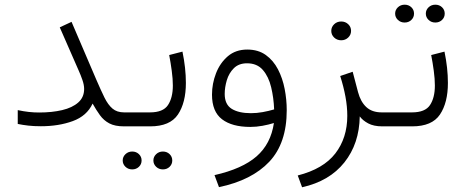

<svg xmlns="http://www.w3.org/2000/svg" viewBox="-20 -539 1986 819"><path d="M338.9 -159.7Q338.9 -176.8 331.5 -198Q324.2 -219.2 314.9 -239.7L234.9 -422.4L285.2 -445.8L390.6 -199.7Q410.2 -154.3 425.5 -123Q440.9 -91.8 460 -75.7Q479 -59.6 509.3 -59.6H534.2V0H509.3Q470.2 0 446.3 -12.7Q422.4 -25.4 406.5 -47.4Q390.6 -69.3 375 -97.2Q350.6 -44.4 290.5 -22.5Q230.5 -0.5 154.3 -0.5Q124.5 -0.5 100.8 -3.2Q77.1 -5.9 55.7 -10.3V-69.3Q80.6 -64 102.8 -61.5Q125 -59.1 147 -59.1Q201.7 -59.1 245.1 -69.3Q288.6 -79.6 313.7 -101.8Q338.9 -124 338.9 -159.7Z M513.7 -59.6H619.6Q675.8 -59.6 696.5 -90.8Q717.3 -122.1 717.3 -174.3Q717.3 -202.6 712.6 -237.1Q708 -271.5 701.7 -304.2L758.3 -318.8Q772.9 -248.5 772.9 -185.1Q772.9 -101.1 739 -50.5Q705.1 0 620.6 0H513.7ZM634.3 145.5Q634.3 129.9 646 118.7Q657.7 107.4 674.8 107.4Q691.9 107.4 703.4 118.4Q714.8 129.4 714.8 145.5Q714.8 161.6 703.4 172.6Q691.9 183.6 674.8 183.6Q657.7 183.6 646 172.4Q634.3 161.1 634.3 145.5ZM503.4 145.5Q503.4 129.9 515.1 118.7Q526.9 107.4 543.9 107.4Q561 107.4 572.5 118.4Q584 129.4 584 145.5Q584 161.6 572.5 172.6Q561 183.6 543.9 183.6Q526.9 183.6 515.1 172.4Q503.4 161.1 503.4 145.5Z M1203.1 -68.8Q1203.1 71.8 1128.7 150.9Q1054.2 230 914.1 259.3L895 208Q1013.7 181.2 1074.5 127.9Q1135.3 74.7 1148.4 -14.2Q1126 -7.3 1099.6 -2.4Q1073.2 2.4 1047.9 2.4Q969.7 2.4 927 -30.3Q884.3 -63 884.3 -135.3Q884.3 -182.1 901.4 -226.3Q918.5 -270.5 951.9 -299.1Q985.4 -327.6 1034.7 -327.6Q1081.5 -327.6 1113.8 -304.4Q1146 -281.2 1165.8 -243.2Q1185.5 -205.1 1194.3 -159.4Q1203.1 -113.8 1203.1 -68.8ZM1050.3 -56.2Q1075.2 -56.2 1100.6 -60.8Q1126 -65.4 1149.4 -72.3Q1147.5 -121.6 1136.7 -166.7Q1126 -211.9 1101.3 -240.5Q1076.7 -269 1033.7 -269Q998.5 -269 977.5 -248Q956.5 -227.1 947.5 -196.8Q938.5 -166.5 938.5 -138.2Q938.5 -93.3 968.5 -74.7Q998.5 -56.2 1050.3 -56.2Z M1393.1 -407.2Q1393.1 -423.8 1405.3 -435.5Q1417.5 -447.3 1435.5 -447.3Q1453.1 -447.3 1465.3 -435.8Q1477.5 -424.3 1477.5 -407.2Q1477.5 -390.6 1465.3 -378.9Q1453.1 -367.2 1435.5 -367.2Q1417.5 -367.2 1405.3 -378.9Q1393.1 -390.6 1393.1 -407.2ZM1610.8 0Q1574.2 0 1550.5 -12.7Q1526.9 -25.4 1514.6 -42.5Q1512.7 73.7 1449 153.8Q1385.3 233.9 1268.6 259.8L1250 209.5Q1359.4 181.6 1410.4 115.5Q1461.4 49.3 1461.4 -44.9Q1461.4 -84 1453.6 -126.5Q1445.8 -168.9 1431.2 -214.8L1484.4 -232.9L1507.3 -146Q1518.1 -105 1542.5 -82.3Q1566.9 -59.6 1608.4 -59.6H1632.3V0Z M1796.4 -481Q1796.4 -496.6 1808.1 -507.8Q1819.8 -519 1836.9 -519Q1854 -519 1865.5 -508.1Q1877 -497.1 1877 -481Q1877 -464.8 1865.5 -453.9Q1854 -442.9 1836.9 -442.9Q1819.8 -442.9 1808.1 -454.1Q1796.4 -465.3 1796.4 -481ZM1665.5 -481Q1665.5 -496.6 1677.2 -507.8Q1689 -519 1706.1 -519Q1723.1 -519 1734.6 -508.1Q1746.1 -497.1 1746.1 -481Q1746.1 -464.8 1734.6 -453.9Q1723.1 -442.9 1706.1 -442.9Q1689 -442.9 1677.2 -454.1Q1665.5 -465.3 1665.5 -481ZM1612.8 -59.6H1737.3Q1793.5 -59.6 1814.2 -90.8Q1835 -122.1 1835 -174.3Q1835 -202.6 1830.3 -237.1Q1825.7 -271.5 1819.3 -304.2L1876 -318.8Q1890.6 -248.5 1890.6 -185.1Q1890.6 -101.1 1856.7 -50.5Q1822.8 0 1738.3 0H1612.8Z"/></svg>

Font: Vazirmatn RD UI ExtraLight
Style: Regular
Weight: 200
Designer: Saber Rastikerdar
Foundry: Saber Rastikerdar
Version: Version 33.003